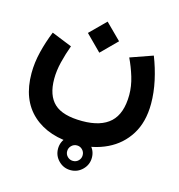

<svg xmlns="http://www.w3.org/2000/svg" viewBox="-117 -549 941 1011"><g transform="rotate(15 353.5 -44.0)"><path d="M266.1 267.1Q266.1 229 293.2 201.9Q320.3 174.8 358.4 174.8Q396.5 174.8 423.6 201.9Q450.7 229 450.7 267.1Q450.7 305.2 423.6 332.3Q396.5 359.4 358.4 359.4Q320.3 359.4 293.2 332.3Q266.1 305.2 266.1 267.1ZM315.9 267.1Q315.9 284.7 328.4 296.9Q340.8 309.1 358.4 309.1Q376 309.1 388.2 296.9Q400.4 284.7 400.4 267.1Q400.4 249.5 388.2 237.1Q376 224.6 358.4 224.6Q340.8 224.6 328.4 237.1Q315.9 249.5 315.9 267.1ZM260.3 -362.3 345.2 -446.8 430.2 -362.3 345.2 -277.3ZM503.9 -293.9 626.5 -336.9Q650.4 -276.4 664.3 -212.4Q678.2 -148.4 678.2 -87.9Q678.2 11.7 635.5 80.3Q592.8 148.9 519 184.3Q445.3 219.7 352.1 219.7Q201.2 219.7 114.7 141.6Q28.3 63.5 28.3 -81.1Q28.3 -139.2 43.2 -199.2Q58.1 -259.3 81.1 -315.9L192.4 -271Q175.3 -224.6 163.3 -176Q151.4 -127.4 151.4 -83.5Q151.4 7.3 198 50.5Q244.6 93.8 350.6 93.8Q452.6 93.8 503.7 46.4Q554.7 -1 555.2 -102.5Q555.2 -150.9 540.3 -200Q525.4 -249 503.9 -293.9Z"/></g></svg>

Font: Vazir FD
Style: Bold-FD
Weight: 700
Designer: Saber Rastikerdar
Foundry: Saber Rastikerdar
Version: Version 30.1.0